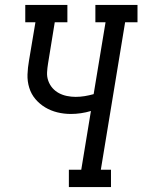

<svg xmlns="http://www.w3.org/2000/svg" viewBox="-20 -755 575 775"><path d="M258 0V-70H308L347 -307Q327 -301 306.5 -298Q286 -295 266 -295Q238 -295 211.5 -301.5Q185 -308 162.5 -321.5Q140 -335 123 -355Q106 -375 98 -401Q90 -427 91 -454.5Q92 -482 97 -510L123 -665H82V-735H252V-665H201L174 -499Q171 -481 170 -463Q169 -445 175 -428.5Q181 -412 192 -399.5Q203 -387 218 -379Q233 -371 250.5 -367.5Q268 -364 285 -364Q304 -364 322 -367Q340 -370 358 -375L406 -665H365V-735H535V-665H485L387 -70H428V0Z"/></svg>

Font: Iosevka Gothic
Style: Italic
Weight: 400
Italic angle: -9°
Monospace: yes
Designer: Belleve Invis
Foundry: Belleve Invis
Version: Version 15.5.1; ttfautohint (v1.8.4)